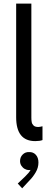

<svg xmlns="http://www.w3.org/2000/svg" viewBox="-20 -772 286 1061"><path d="M69.3 -124V-752H153.3V-122.1Q153.3 -107.4 155.3 -96.9Q157.2 -86.4 165.5 -78.4Q173.8 -70.3 191.4 -70.3Q199.2 -70.3 214.8 -74.2V2Q200.2 7.8 174.8 7.8Q69.3 7.8 69.3 -124ZM78.1 242.2 118.2 204.1Q141.1 182.1 148.9 167Q144 168 140.6 168Q128.4 168 116.9 161.6Q105.5 155.3 98.1 143.8Q90.8 132.3 90.8 118.2Q90.8 96.2 105.5 81.8Q120.1 67.4 140.6 68.4Q163.6 67.4 178 83.3Q192.4 99.1 192.4 126Q192.4 154.8 177.2 180.4Q162.1 206.1 144.5 223.6L102.5 268.6Z"/></svg>

Font: Reddit Sans Strawberry
Style: Regular
Weight: 400
Designer: Stephen Hutchings
Foundry: Reddit
Version: Version 1.013